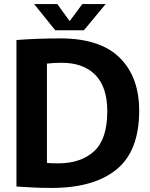

<svg xmlns="http://www.w3.org/2000/svg" viewBox="-20 -920 739 945"><path d="M234 5Q179 5 137 2.5Q95 0 61 -2V-723Q110 -727 167 -729Q224 -731 277 -731Q472 -731 568.5 -636.5Q665 -542 665 -375Q665 -177 553.5 -86Q442 5 234 5ZM266 -116Q378 -116 443 -175.5Q508 -235 508 -372Q508 -492 449 -551.5Q390 -611 284 -611Q265 -611 246 -610Q227 -609 211 -607V-118Q223 -117 236.5 -116.5Q250 -116 266 -116ZM252 -771 148 -900H262L323 -816L385 -900H500L393 -771Z"/></svg>

Font: Murecho SemiBold
Style: Regular
Weight: 600
Designer: Neil Summerour
Foundry: Positype
Version: Version 1.010; ttfautohint (v1.8.3)